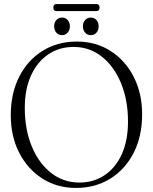

<svg xmlns="http://www.w3.org/2000/svg" viewBox="-20 -914 754 945"><path d="M358 -709.5Q452 -709.5 524.5 -663Q597 -616.5 638.2 -535.5Q679.5 -454.5 679.5 -351.5Q679.5 -243 637.8 -161.5Q596 -80 522.5 -34.5Q449 11 354 11Q260.5 11 188 -35.5Q115.5 -82 74.2 -162.8Q33 -243.5 33 -347Q33 -455 74.8 -536.8Q116.5 -618.5 190 -664Q263.5 -709.5 358 -709.5ZM610 -315.5Q610 -420.5 576 -503.8Q542 -587 481.5 -635Q421 -683 342.5 -683Q272 -683 217.8 -646.5Q163.5 -610 132.8 -542.8Q102 -475.5 102 -382.5Q102 -277.5 136 -194.5Q170 -111.5 230.8 -63.5Q291.5 -15.5 371 -15.5Q441 -15.5 495 -51.8Q549 -88 579.5 -155.2Q610 -222.5 610 -315.5ZM285.5 -741Q268 -741 257.2 -753.5Q246.5 -766 246.5 -784.5Q246.5 -803 257.2 -815.2Q268 -827.5 285.5 -827.5Q302.5 -827.5 313.2 -815.2Q324 -803 324 -784.5Q324 -766 313.2 -753.5Q302.5 -741 285.5 -741ZM427 -741Q409.5 -741 398.8 -753.5Q388 -766 388 -784.5Q388 -803 398.8 -815.2Q409.5 -827.5 427 -827.5Q444.5 -827.5 455 -815.2Q465.5 -803 465.5 -784.5Q465.5 -766 455 -753.5Q444.5 -741 427 -741ZM242.5 -876.5Q242.5 -894 257.5 -894H455Q470 -894 470 -876.5Q470 -859.5 455 -859.5H257.5Q242.5 -859.5 242.5 -876.5Z"/></svg>

Font: Fraunces 144pt Soft Light
Style: Regular
Weight: 300
Version: Version 1.000;[0bf87f6ff]